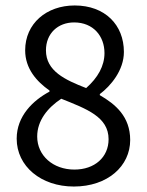

<svg xmlns="http://www.w3.org/2000/svg" viewBox="-20 -670 537 702"><path d="M250 12C374 12 456 -63 456 -158C456 -244 402 -289 345 -322V-326C385 -356 433 -413 433 -480C433 -579 364 -650 253 -650C150 -650 72 -584 72 -486C72 -419 114 -372 161 -339V-335C101 -303 41 -246 41 -163C41 -62 130 12 250 12ZM295 -348C218 -378 148 -410 148 -486C148 -548 192 -588 251 -588C321 -588 362 -538 362 -476C362 -429 338 -386 295 -348ZM252 -50C174 -50 116 -101 116 -171C116 -229 154 -276 204 -309C296 -272 377 -243 377 -161C377 -95 326 -50 252 -50Z"/></svg>

Font: DAIFUKU Sans
Style: Regular
Weight: 400
Designer: Original font ‘Source Han Sans JP’ : Paul D. Hunt
Foundry: Daifuku
Version: Version 1.000